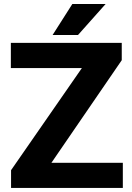

<svg xmlns="http://www.w3.org/2000/svg" viewBox="-20 -921 648 941"><path d="M582 -123V0H34.2V-86.9L381.3 -587.4H33.2V-710.9H576.7V-626L231.9 -123ZM237.8 -749.5 334.5 -901.4H497.6L362.3 -749.5Z"/></svg>

Font: Vazirmatn RD FD ExtraBold
Style: Regular
Weight: 800
Designer: Saber Rastikerdar
Foundry: Saber Rastikerdar
Version: Version 33.003